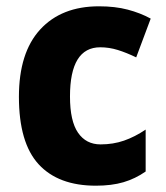

<svg xmlns="http://www.w3.org/2000/svg" viewBox="-20 -579 525 609"><path d="M284 10Q165 10 102.5 -58Q40 -126 40 -272Q40 -412 107.5 -485.5Q175 -559 294 -559Q345 -559 385 -548.5Q425 -538 458 -520L412 -397Q381 -412 353.5 -420.5Q326 -429 298 -429Q202 -429 202 -273Q202 -195 227.5 -158Q253 -121 299 -121Q339 -121 373.5 -133Q408 -145 442 -168V-35Q409 -12 371.5 -1Q334 10 284 10Z"/></svg>

Font: Noto Sans Telugu SemiCondensed ExtraBold
Style: Regular
Weight: 800
Width: 4
Designer: Jelle Bosma - Monotype Design Team
Foundry: Monotype Imaging Inc.
Version: Version 2.005; ttfautohint (v1.8.4.7-5d5b)